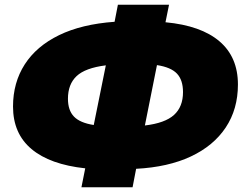

<svg xmlns="http://www.w3.org/2000/svg" viewBox="-20 -755 1029 811"><path d="M324 36 340 -44Q191 -60 113 -125.5Q35 -191 35 -305Q35 -406 84.5 -483Q134 -560 229.5 -606.5Q325 -653 464 -663L478 -735H694L679 -661Q829 -647 907 -580.5Q985 -514 985 -398Q985 -294 933.5 -216.5Q882 -139 786 -94Q690 -49 555 -42L540 36ZM643 -480 592 -225Q677 -235 715 -269.5Q753 -304 753 -366Q753 -417 727.5 -444Q702 -471 643 -480ZM376 -227 427 -479Q340 -468 303.5 -433.5Q267 -399 267 -338Q267 -289 292.5 -262.5Q318 -236 376 -227Z"/></svg>

Font: Montserrat Black
Style: Italic
Weight: 900
Italic angle: -11.3°
Designer: Julieta Ulanovsky
Foundry: Julieta Ulanovsky
Version: Version 9.000; ttfautohint (v1.8.4.7-5d5b)